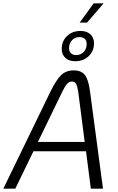

<svg xmlns="http://www.w3.org/2000/svg" viewBox="-31 -1134 710 1154"><path d="M492 -998H448L532 -1114H592ZM340 -840Q340 -887 372 -917.5Q404 -948 453 -948Q490 -948 512 -928Q534 -908 534 -874Q534 -827 502 -796.5Q470 -766 421 -766Q384 -766 362 -786Q340 -806 340 -840ZM384 -844Q384 -825 395.5 -814Q407 -803 427 -803Q455 -803 472.5 -822Q490 -841 490 -870Q490 -890 478.5 -900.5Q467 -911 446 -911Q419 -911 401.5 -892Q384 -873 384 -844ZM510 -585 588 0H515L486 -225H170L61 0H-11L273 -585Q306 -652 335.5 -681.5Q365 -711 412 -711Q458 -711 479.5 -683Q501 -655 510 -585ZM478 -281 439 -584Q434 -617 426 -630.5Q418 -644 402 -644Q385 -644 372.5 -630.5Q360 -617 344 -584L197 -281Z"/></svg>

Font: KoHo
Style: Italic
Weight: 400
Italic angle: -10°
Designer: Cadson Demak & Katatrad Team
Foundry: Cadson Demak Co.,Ltd.
Version: Version 1.000